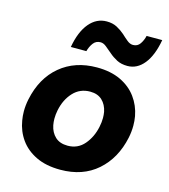

<svg xmlns="http://www.w3.org/2000/svg" viewBox="-112 -829 822 932"><g transform="rotate(15 299.0 -363.0)"><path d="M276.5 13.5Q205 13.5 154.8 -10.8Q104.5 -35 75 -76.2Q45.5 -117.5 37 -169.5Q33 -192 33 -215.5Q33 -245.5 39.5 -276.5Q63 -388.5 137.5 -450.5Q212 -512.5 321.5 -512.5Q391 -512.5 441 -488.8Q491 -465 521 -424Q551 -383 560.5 -331.5Q564.5 -308.5 564.5 -284.5Q564.5 -254.5 558 -223Q535 -114.5 462 -50.5Q389 13.5 276.5 13.5ZM281 -108.5Q332 -108.5 364.2 -146.2Q396.5 -184 407.5 -237.5Q412.5 -261 412.5 -282.5Q412.5 -298.5 410 -313Q403 -348 380.5 -369.2Q358 -390.5 320 -390.5Q269 -390.5 235.2 -354.2Q201.5 -318 190 -262Q185.5 -240 185.5 -219Q185.5 -202.5 188.5 -186.5Q195.5 -151.5 218.5 -130Q241.5 -108.5 281 -108.5ZM461 -557.5Q430 -557.5 407.5 -569.2Q385 -581 367.5 -596.5Q350 -611.5 335.5 -623.2Q321 -635 306.5 -635Q283.5 -635 270.2 -617.2Q257 -599.5 250.5 -575.5H172.5Q186.5 -655 222.5 -697.8Q258.5 -740.5 309.5 -740.5Q339.5 -740.5 361.5 -728.8Q383.5 -717 400.5 -702Q417 -686.5 431.5 -674.8Q446 -663 461 -663Q483.5 -663 496 -681Q508.5 -699 514 -722.5H592.5Q578.5 -643 544 -600.2Q509.5 -557.5 461 -557.5Z"/></g></svg>

Font: Heraclito
Style: Bold Italic
Weight: 700
Italic angle: -12°
Designer: Kostas Bartsokas (font) & Cristiano Sobral (main changes)
Foundry: Kostas Bartsokas (font) & Cristiano Sobral (main changes)
Version: Version 1.00;July 8, 2020;FontCreator 13.0.0.2655 64-bit